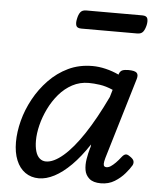

<svg xmlns="http://www.w3.org/2000/svg" viewBox="-55 -818 733 883"><g transform="rotate(5 311.5 -377.0)"><path d="M157 17Q121 17 94 -2Q67 -21 52.5 -56.5Q38 -92 38 -140Q38 -187 51.5 -239Q65 -291 92 -340.5Q119 -390 158 -430.5Q197 -471 247 -495Q297 -519 359 -519Q388 -519 419.5 -511.5Q451 -504 481 -490L482 -494Q487 -507 497 -511Q507 -515 524 -515Q554 -515 563 -506Q572 -497 566 -477L454 -103Q449 -85 449 -76Q449 -67 453 -64Q457 -61 462 -61Q472 -61 482 -67.5Q492 -74 504 -86Q516 -98 529 -115Q537 -125 545 -127Q553 -129 564 -121Q580 -111 583.5 -101.5Q587 -92 582 -81Q573 -65 553.5 -42Q534 -19 506.5 -2Q479 15 443 15Q408 15 390 -0.5Q372 -16 368 -39.5Q364 -63 368.5 -90.5Q373 -118 380 -142Q382 -146 382.5 -150Q383 -154 383 -159Q344 -100 305 -61Q266 -22 228.5 -2.5Q191 17 157 17ZM129 -155Q129 -127 135 -106Q141 -85 153.5 -74Q166 -63 183 -63Q218 -63 262 -100.5Q306 -138 353.5 -209.5Q401 -281 450 -384L460 -418Q428 -432 399.5 -436Q371 -440 348 -440Q307 -440 272.5 -421.5Q238 -403 211.5 -372Q185 -341 166.5 -303Q148 -265 138.5 -226.5Q129 -188 129 -155ZM292 -686Q272 -686 268 -698Q264 -710 268 -728Q272 -749 280.5 -760Q289 -771 307 -771H566Q586 -771 590 -759Q594 -747 590 -728Q585 -707 576.5 -696.5Q568 -686 550 -686Z"/></g></svg>

Font: Playwrite AU NSW
Style: Regular
Weight: 400
Designer: Veronika Burian, José Scaglione
Foundry: TypeTogether
Version: Version 1.002